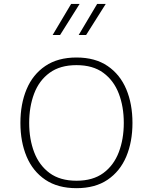

<svg xmlns="http://www.w3.org/2000/svg" viewBox="-20 -958 782 983"><path d="M477.5 -938H521.5L420.9 -778.8H382.8ZM344.2 -938H387.7L287.6 -778.8H249.5ZM371.6 -663.6Q467.3 -663.6 531 -620.1Q594.7 -576.7 626.5 -501.2Q658.2 -425.8 658.2 -328.6Q658.2 -231.9 626.5 -156.5Q594.7 -81.1 531 -37.8Q467.3 5.4 371.6 5.4Q275.9 5.4 211.9 -37.8Q147.9 -81.1 116.2 -156.5Q84.5 -231.9 84.5 -328.6Q84.5 -425.8 116.2 -501.2Q147.9 -576.7 211.9 -620.1Q275.9 -663.6 371.6 -663.6ZM371.6 -624.5Q287.6 -624.5 233.9 -585.2Q180.2 -545.9 154.8 -478.8Q129.4 -411.6 129.4 -328.6Q129.4 -245.6 155 -178.5Q180.7 -111.3 234.1 -72Q287.6 -32.7 371.6 -32.7Q455.6 -32.7 509 -72Q562.5 -111.3 588.1 -178.5Q613.8 -245.6 613.8 -328.6Q613.8 -412.1 588.1 -479Q562.5 -545.9 509 -585.2Q455.6 -624.5 371.6 -624.5Z"/></svg>

Font: Estedad-FD ExtraLight
Style: Regular
Weight: 200
Designer: Amin Abedi
Version: Version 7.3